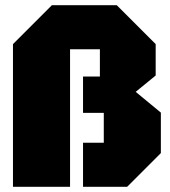

<svg xmlns="http://www.w3.org/2000/svg" viewBox="-20 -720 655 740"><path d="M580 -550V-429L503 -366L600 -286V-130L470 0H300V-170H380V-285H300V-425H365V-530H250V0H30V-550L180 -700H430Z"/></svg>

Font: Tektur Condensed Black
Style: Regular
Weight: 900
Width: 3
Designer: Adam Jagosz
Foundry: Adam Jagosz
Version: Version 1.005;gftools[0.9.30]